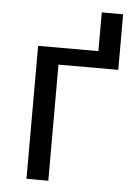

<svg xmlns="http://www.w3.org/2000/svg" viewBox="-51 -731 538 771"><g transform="rotate(5 218.0 -346.0)"><path d="M414 -692V-468H173V0H85V-536H328V-692Z"/></g></svg>

Font: Noto Sans Living
Style: Regular
Weight: 400
Designer: Monotype Design Team
Foundry: Monotype Imaging Inc.
Version: Version 2.013; ttfautohint (v1.8.4.7-5d5b)